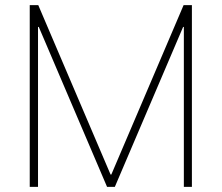

<svg xmlns="http://www.w3.org/2000/svg" viewBox="-20 -727 863 747"><path d="M128.9 -707 410.2 -47.9H413.1L694.3 -707H726.6V0H695.3V-622.1H692.4L426.8 0H396.5L130.9 -622.1H127.9V0H95.7V-707Z"/></svg>

Font: Pretendard Std Thin
Style: Regular
Weight: 100
Designer: Base glyphs from Inter by Rasmus Andersson; Hangeul glyphs from Noto Sans CJK(Source Han Sans) by Jang Soo-young and Kan
Foundry: Kil Hyung-jin
Version: Version 1.309